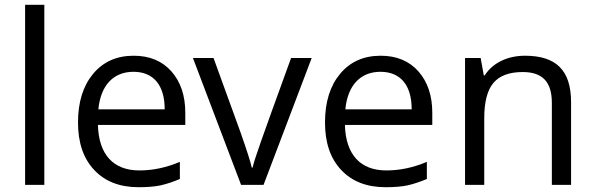

<svg xmlns="http://www.w3.org/2000/svg" viewBox="-20 -780 2510 810"><path d="M167 -759.8H85.9V0H167Z M564.9 9.8C601.1 9.8 631.8 7.3 657.7 2C683.1 -3.9 710 -12.7 738.8 -24.9V-97.2C682.6 -73.2 625.5 -61 567.9 -61C458.5 -61 396.5 -127.4 393.1 -252.9H761.7V-304.2C761.7 -376.5 742.2 -434.6 703.1 -479C664.1 -522.9 610.8 -544.9 543.9 -544.9C472.2 -544.9 415.5 -519.5 373 -468.8C330.6 -418 309.1 -349.6 309.1 -263.2C309.1 -177.7 332 -110.8 377.9 -62.5C423.3 -14.2 485.8 9.8 564.9 9.8ZM543 -477.1C627.4 -477.1 674.8 -420.9 674.8 -318.8H395C404.3 -418 457 -477.1 543 -477.1Z M1091.8 0 1294.9 -535.2H1208C1141.6 -353 1099.1 -234.9 1080.1 -180.7C1061 -126.5 1049.3 -90.3 1045.9 -73.2H1042C1037.6 -95.2 1022 -143.6 996.1 -217.8L880.9 -535.2H793.9L997.1 0Z M1606.9 9.8C1643.1 9.8 1673.8 7.3 1699.7 2C1725.1 -3.9 1752 -12.7 1780.8 -24.9V-97.2C1724.6 -73.2 1667.5 -61 1609.9 -61C1500.5 -61 1438.5 -127.4 1435.1 -252.9H1803.7V-304.2C1803.7 -376.5 1784.2 -434.6 1745.1 -479C1706.1 -522.9 1652.8 -544.9 1585.9 -544.9C1514.2 -544.9 1457.5 -519.5 1415 -468.8C1372.6 -418 1351.1 -349.6 1351.1 -263.2C1351.1 -177.7 1374 -110.8 1419.9 -62.5C1465.3 -14.2 1527.8 9.8 1606.9 9.8ZM1585 -477.1C1669.4 -477.1 1716.8 -420.9 1716.8 -318.8H1437C1446.3 -418 1499 -477.1 1585 -477.1Z M2389.2 0V-349.1C2389.2 -485.8 2323.7 -544.9 2194.8 -544.9C2121.1 -544.9 2058.1 -514.6 2024.9 -461.9H2021L2007.8 -535.2H1941.9V0H2022.9V-280.8C2022.9 -350.6 2036.1 -400.4 2062 -430.7C2087.9 -460.9 2128.9 -476.1 2185.1 -476.1C2269.5 -476.1 2308.1 -433.6 2308.1 -346.2V0Z"/></svg>

Font: Samim
Style: Regular
Weight: 400
Foundry: DejaVu fonts team - Redesigned by Saber Rastikerdar
Version: Version 4.0.5